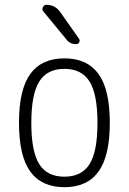

<svg xmlns="http://www.w3.org/2000/svg" viewBox="-20 -775 540 805"><path d="M355.5 -433.1Q322.3 -486.3 250 -486.3Q177.7 -486.3 144.5 -433.1Q111.3 -379.9 111.3 -259.8Q111.3 -139.6 144.5 -86.9Q177.7 -34.2 250 -34.2Q322.3 -34.2 355.5 -86.9Q388.7 -139.6 388.7 -259.8Q388.7 -379.9 355.5 -433.1ZM393.1 -55.7Q345.7 9.8 250 9.8Q154.3 9.8 106.9 -55.7Q59.6 -121.1 59.6 -260.3Q59.6 -399.4 106.9 -464.8Q154.3 -530.3 250 -530.3Q345.7 -530.3 393.1 -464.8Q440.4 -399.4 440.4 -260.3Q440.4 -121.1 393.1 -55.7ZM174.8 -754.9Q210.9 -754.9 232.4 -724.6L311.5 -612.3Q316.4 -605.5 312 -597.7Q307.6 -589.8 299.8 -589.8Q272.5 -589.8 257.8 -610.4L162.1 -726.6Q155.3 -734.4 159.7 -744.6Q164.1 -754.9 174.8 -754.9Z"/></svg>

Font: Rounded Mgen+ 1m light
Style: Regular
Weight: 200
Designer: [Source Han Sans]
Ryoko NISHIZUKA  (kana & ideographs); Paul D. Hunt (Latin, Greek & Cyrillic); Wenlong ZHANG  (bopomofo
Version: Version 1.059.20150602